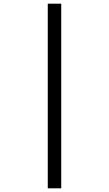

<svg xmlns="http://www.w3.org/2000/svg" viewBox="-20 -780 591 1041"><path d="M239 -760H312V241H239Z"/></svg>

Font: Noto Sans Tifinagh Adrar
Style: Regular
Weight: 400
Designer: JamraPatel
Foundry: JamraPatel LLC
Version: Version 2.006; ttfautohint (v1.8.4.7-5d5b)